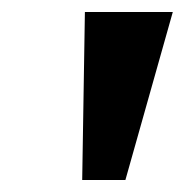

<svg xmlns="http://www.w3.org/2000/svg" viewBox="-20 -743 308 320"><path d="M117 -443 121.5 -723H268L189 -443Z"/></svg>

Font: Public Sans
Style: Bold Italic
Weight: 700
Italic angle: -8°
Designer: The Public Sans project authors (U.S. Web Design System). Libre Franklin designed by Pablo Impallari and Rodrigo Fuenzal
Version: Version 1.008; ttfautohint (v1.8.1) -l 8 -r 50 -G 200 -x 14 